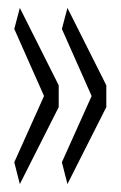

<svg xmlns="http://www.w3.org/2000/svg" viewBox="-20 -512 304 484"><path d="M128 -297V-242L30 -48L16 -103L91 -270L16 -439L30 -492ZM248 -297V-242L150 -48L136 -103L211 -270L136 -439L150 -492Z"/></svg>

Font: Georama ExtraCondensed Light
Style: Regular
Weight: 300
Width: 2
Designer: Jean-Baptiste Levee
Foundry: Production Type
Version: Version 1.000